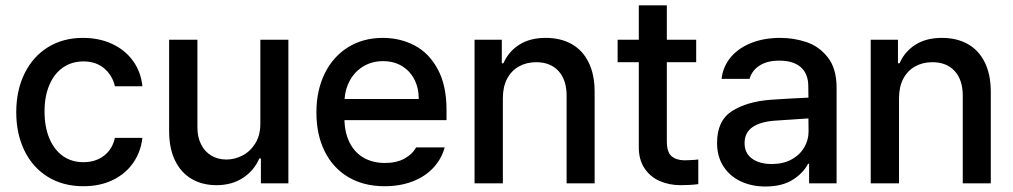

<svg xmlns="http://www.w3.org/2000/svg" viewBox="-20 -677 3742 709"><path d="M40 -262.7Q40 -343.3 70.6 -405.5Q101.1 -467.8 156.7 -502.4Q212.4 -537.1 286.1 -537.1Q346.2 -537.1 394 -514.9Q441.9 -492.7 471.2 -452.1Q500.5 -411.6 505.9 -358.4H404.3Q395.5 -397.9 365.2 -424.1Q335 -450.2 288.1 -450.2Q245.1 -450.2 212.6 -427.7Q180.2 -405.3 162.4 -363.5Q144.5 -321.8 144.5 -265.6Q144.5 -208 162.4 -165.8Q180.2 -123.5 212.4 -100.8Q244.6 -78.1 288.1 -78.1Q332.5 -78.1 363.8 -101.8Q395 -125.5 404.3 -168H505.9Q500 -116.2 471.9 -75.7Q443.8 -35.2 396.5 -12.2Q349.1 10.7 288.1 10.7Q212.4 10.7 156.2 -24.2Q100.1 -59.1 70.1 -121.1Q40 -183.1 40 -262.7Z M941.4 -530.3H1044.9V0H943.4V-91.8H937.5Q918.5 -47.4 877.4 -20.3Q836.4 6.8 779.3 6.8Q727.5 6.8 688 -16.1Q648.4 -39.1 626.5 -84Q604.5 -128.9 604.5 -193.4V-530.3H709V-206.1Q709 -170.4 722.7 -143.6Q736.3 -116.7 760.5 -102.3Q784.7 -87.9 816.4 -87.9Q846.7 -87.9 875.5 -102.8Q904.3 -117.7 922.9 -147.7Q941.4 -177.7 941.4 -220.7Z M1148.4 -261.7Q1148.4 -342.8 1179 -405.3Q1209.5 -467.8 1265.1 -502.4Q1320.8 -537.1 1393.6 -537.1Q1457.5 -537.1 1510.7 -509.3Q1564 -481.4 1596.4 -421.6Q1628.9 -361.8 1628.9 -270.5V-233.4H1252Q1253.4 -184.1 1272.2 -148.2Q1291 -112.3 1324.2 -93.8Q1357.4 -75.2 1401.4 -75.2Q1443.8 -75.2 1473.1 -91.1Q1502.4 -106.9 1516.6 -132.8H1622.1Q1610.4 -89.8 1580.1 -57.4Q1549.8 -24.9 1503.7 -7.1Q1457.5 10.7 1400.4 10.7Q1323.2 10.7 1266.4 -22.9Q1209.5 -56.6 1179 -118.2Q1148.4 -179.7 1148.4 -261.7ZM1526.4 -311.5Q1526.4 -352.1 1510 -383.8Q1493.7 -415.5 1463.9 -433.3Q1434.1 -451.2 1394.5 -451.2Q1354 -451.2 1322.5 -432.4Q1291 -413.6 1272.9 -381.6Q1254.9 -349.6 1252.4 -311.5Z M1836.9 0H1732.4V-530.3H1833V-443.4H1838.9Q1858.4 -487.3 1897.9 -512.2Q1937.5 -537.1 1995.1 -537.1Q2050.3 -537.1 2090.8 -514.4Q2131.3 -491.7 2153.6 -446.8Q2175.8 -401.9 2175.8 -336.9V0H2072.3V-324.2Q2072.3 -381.8 2042.5 -414.6Q2012.7 -447.3 1960 -447.3Q1924.3 -447.3 1896.2 -431.6Q1868.2 -416 1852.5 -386Q1836.9 -356 1836.9 -314.5Z M2550.8 -447.3H2442.4V-156.2Q2442.4 -115.7 2459.2 -100.8Q2476.1 -85.9 2505.9 -85Q2519.5 -85 2548.8 -86.9Q2551.8 -87.9 2558.6 -87.9V2.9Q2529.3 6.8 2493.2 6.8Q2450.7 6.8 2415.5 -8.8Q2380.4 -24.4 2359.4 -56.4Q2338.4 -88.4 2338.9 -134.8V-447.3H2260.7V-530.3H2338.9V-657.2H2442.4V-530.3H2550.8Z M2826.2 -308.6Q2859.4 -311 2898.7 -313.2Q2938 -315.4 2965.3 -316.4L2964.8 -358.4Q2964.8 -403.8 2937.5 -428.5Q2910.2 -453.1 2857.4 -453.1Q2813 -453.1 2784.7 -434.8Q2756.3 -416.5 2748 -385.7H2644.5Q2649.4 -429.7 2677.2 -464.1Q2705.1 -498.5 2752.7 -517.8Q2800.3 -537.1 2861.3 -537.1Q2911.6 -537.1 2958.3 -521.5Q3004.9 -505.9 3037.1 -464.8Q3069.3 -423.8 3069.3 -352.5V0H2967.8V-72.3H2963.9Q2945.8 -37.1 2906.5 -12.7Q2867.2 11.7 2806.6 11.7Q2755.9 11.7 2715.3 -7.3Q2674.8 -26.4 2651.4 -62.7Q2627.9 -99.1 2627.9 -149.4Q2627.9 -231.9 2683.6 -267.1Q2739.3 -302.2 2826.2 -308.6ZM2830.1 -71.3Q2871.1 -71.3 2901.9 -87.6Q2932.6 -104 2949.2 -131.6Q2965.8 -159.2 2965.8 -191.4L2965.3 -239.7L2840.8 -231.4Q2787.6 -227.5 2758.5 -207.3Q2729.5 -187 2729.5 -148.4Q2729.5 -111.3 2757.1 -91.3Q2784.7 -71.3 2830.1 -71.3Z M3299.8 0H3195.3V-530.3H3295.9V-443.4H3301.8Q3321.3 -487.3 3360.8 -512.2Q3400.4 -537.1 3458 -537.1Q3513.2 -537.1 3553.7 -514.4Q3594.2 -491.7 3616.5 -446.8Q3638.7 -401.9 3638.7 -336.9V0H3535.2V-324.2Q3535.2 -381.8 3505.4 -414.6Q3475.6 -447.3 3422.9 -447.3Q3387.2 -447.3 3359.1 -431.6Q3331.1 -416 3315.4 -386Q3299.8 -356 3299.8 -314.5Z"/></svg>

Font: Pretendard JP Medium
Style: Regular
Weight: 500
Designer: Base glyphs from Inter by Rasmus Andersson; Hangeul glyphs from Noto Sans CJK(Source Han Sans) by Jang Soo-young and Kan
Foundry: Kil Hyung-jin
Version: Version 1.309